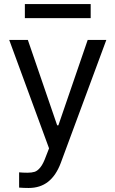

<svg xmlns="http://www.w3.org/2000/svg" viewBox="-20 -727 569 946"><path d="M74.2 197.3V122.1Q91.8 124 115.2 124Q136.2 124 150.4 119.6Q164.6 115.2 178.7 97.9Q192.9 80.6 206.1 43.9L221.7 3.9L25.4 -530.3H117.2L261.7 -109.4H267.6L412.1 -530.3H503.9L279.3 76.2Q255.9 138.2 216.8 168.7Q177.7 199.2 121.1 199.2Q95.7 199.2 74.2 197.3ZM426.8 -637.7H102.5V-707H426.8Z"/></svg>

Font: Pretendard Std
Style: Regular
Weight: 400
Designer: Base glyphs from Inter by Rasmus Andersson; Hangeul glyphs from Noto Sans CJK(Source Han Sans) by Jang Soo-young and Kan
Foundry: Kil Hyung-jin
Version: Version 1.309